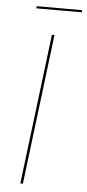

<svg xmlns="http://www.w3.org/2000/svg" viewBox="-57 -859 402 891"><g transform="rotate(5 144.0 -413.0)"><path d="M73 0ZM85 0H73L159 -700H171ZM77 -826H288.5L288 -816H76Z"/></g></svg>

Font: Lato Hairline
Style: Italic
Weight: 100
Italic angle: -7°
Designer: Lukasz Dziedzic
Foundry: tyPoland Lukasz Dziedzic
Version: Version 2.007; 2014-02-27